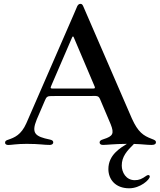

<svg xmlns="http://www.w3.org/2000/svg" viewBox="-20 -768 852 1025"><path d="M392 -734 375 -694.2 120.7 -110.1C93 -47.6 57.2 -33.7 24.5 -22.4C12.4 -18.8 7.1 -14.9 7.1 -6.7C7.1 2.8 15.3 6 24.5 6C41.5 6 67.5 0 122.5 0C192.5 0 215.2 6 246.1 5.7C254.6 5.7 264.6 1.8 264.2 -8.2C264.6 -16.7 257.5 -20.6 245.7 -23.1C168.7 -39.1 145.6 -55.4 176.1 -130L220.2 -232.6C227.6 -250.4 233.3 -255.3 253.9 -255.3L490.4 -255.7C503.2 -255 508.2 -251.4 513.5 -240.1L571 -104.4C590.6 -54.7 583.1 -40.8 532.7 -24.9C514.9 -19.9 512.1 -14.2 511.7 -7.5C512.1 -1.1 516 5.7 529.5 5.7C551.1 5.7 588.1 0.4 657.3 0C621.8 22.4 558.6 58.9 558.6 134.6C558.6 188.6 595.2 237.2 669.7 237.2C728.7 237.2 779.5 191.1 779.5 174.7C779.5 170.5 777.3 166.5 771.7 166.5C767.8 166.5 764.9 168.3 761.7 170.1C737.2 187.5 722.7 193.9 699.6 193.9C652.3 193.9 630 151.6 630 115.8C630 68.2 657 38 695 0.4C743.6 1.8 761.4 5.7 789.1 5.7C805 5.7 812.5 1.1 812.5 -8.9C812.5 -17 807.2 -20.2 789.1 -27C745.4 -43.7 717 -62.1 683.9 -135.7L425.4 -732.2C421.9 -740.4 418.3 -747.5 409.8 -747.5C400.9 -747.5 395.6 -741.5 392 -734ZM252.1 -306.1 254.6 -312.5 361.2 -559.7 364.7 -567.8C368.3 -574.6 370 -575.3 373.2 -570L485.4 -305.8C488.3 -298.3 486.9 -295.8 478.7 -295.5H258.5C250.7 -295.5 248.6 -298.3 252.1 -306.1Z"/></svg>

Font: Margiela Serif Medium
Style: Regular
Weight: 500
Designer: Andreas Faust, Stefan Endress
Version: Version 1.002;FEAKit 1.0